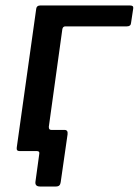

<svg xmlns="http://www.w3.org/2000/svg" viewBox="-20 -550 505 699"><path d="M126 129Q107 129 109 112L123 10Q125 0 114 0H68L79 -77H155L158 -88Q157 -77 167 -77H215Q228 -77 226 -61L201 113Q200 121 196 125Q192 129 183 129ZM51 0Q39 0 41 -13L112 -519Q114 -530 126 -530H454Q460 -530 463 -527.5Q466 -525 465 -519L457 -466Q456 -454 442 -454H218Q209 -454 207 -444L147 -11Q146 0 133 0Z"/></svg>

Font: Libre Franklin Medium
Style: Italic
Weight: 500
Italic angle: -8°
Designer: Pablo Impallari, Rodrigo Fuenzalida, Nhung Nguyen
Foundry: Impallari Type
Version: Version 3.000